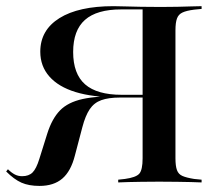

<svg xmlns="http://www.w3.org/2000/svg" viewBox="-41 -591 714 622"><path d="M421 -201.6V-560.5H351.6Q272.6 -560.5 234.3 -526.6Q196 -492.7 196 -422.6Q196 -351.6 234.7 -317.7Q273.4 -283.9 353.2 -283.9H471.8V-275.8H339.5Q259.7 -275.8 204 -292.7Q148.4 -309.7 119 -343.1Q89.5 -376.6 89.5 -423.4Q89.5 -493.5 151.6 -532.3Q213.7 -571 326.6 -571Q342.7 -571 365.3 -570.2Q387.9 -569.4 415.7 -569Q443.5 -568.5 475 -568.5H483.9Q510.5 -568.5 533.9 -569Q557.3 -569.4 577 -570.2Q596.8 -571 612.1 -571V-562.1L587.9 -559.7Q562.9 -556.5 550 -550.4Q537.1 -544.4 532.3 -531Q527.4 -517.7 527.4 -492.7V-201.6ZM87.1 11.3Q52.4 11.3 28.6 0.8Q4.8 -9.7 -21 -35.5L-15.3 -42.7Q-4 -31.5 6.9 -25.8Q17.7 -20.2 30.6 -20.2Q52.4 -20.2 64.5 -32.3Q76.6 -44.4 86.3 -75.8L112.1 -158.1Q127.4 -206.5 153.2 -233.1Q179 -259.7 226.6 -270.2Q274.2 -280.6 354 -280.6H457.3V-275H347.6Q310.5 -275 287.1 -266.5Q263.7 -258.1 249.6 -237.1Q235.5 -216.1 225.8 -179L201.6 -87.1Q188.7 -36.3 160.9 -12.5Q133.1 11.3 87.1 11.3ZM465.3 -2.4Q439.5 -2.4 416.9 -2Q394.4 -1.6 375.4 -1.2Q356.5 -0.8 341.9 0V-8.9L363.7 -11.3Q399.2 -16.1 410.1 -28.2Q421 -40.3 421 -78.2V-201.6H527.4V-78.2Q527.4 -53.2 532.3 -39.9Q537.1 -26.6 550 -21Q562.9 -15.3 587.9 -11.3L612.1 -8.9V0Q596.8 -0.8 577 -1.2Q557.3 -1.6 533.9 -2Q510.5 -2.4 483.9 -2.4H474.2Z"/></svg>

Font: Playfair 144pt SemiExpanded SemiBold
Style: Regular
Weight: 600
Width: 6
Designer: Claus Eggers Sørensen
Foundry: Claus Eggers Sørensen
Version: Version 2.203